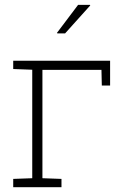

<svg xmlns="http://www.w3.org/2000/svg" viewBox="-20 -782 548 802"><path d="M35.2 0V-34.7L114.7 -37.6V-490.7L35.2 -493.7V-528.3H439.9V-424.8H405.3L403.8 -490.2H157.2V-37.6L236.8 -34.7V0ZM217.8 -644.5 306.2 -761.7H356L356.9 -759.3L252 -642.6H219.7Z"/></svg>

Font: Roboto Slab ExtraLight
Style: Regular
Weight: 250
Designer: Google
Version: Version 2.000; ttfautohint (v1.8.1.43-b0c9)